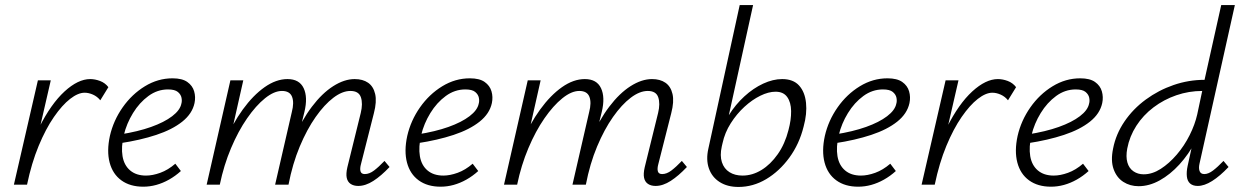

<svg xmlns="http://www.w3.org/2000/svg" viewBox="-20 -731 4909 760"><path d="M58 0Q88 -133 135 -226.5Q182 -320 235.5 -369Q289 -418 337 -418Q356 -418 376 -410.5Q396 -403 409 -386L377 -334Q365 -349 348 -356.5Q331 -364 315 -364Q289 -364 257.5 -339.5Q226 -315 193.5 -268Q161 -221 133 -153.5Q105 -86 87 0ZM35 0 130 -413H181L86 0Z M547 8Q495 8 460.5 -17Q426 -42 414 -87.5Q402 -133 415 -193Q429 -254 465.5 -306Q502 -358 553.5 -389.5Q605 -421 663 -421Q701 -421 721.5 -406.5Q742 -392 748.5 -369.5Q755 -347 750 -323Q741 -281 701.5 -249.5Q662 -218 598.5 -197Q535 -176 455 -164L456 -199Q526 -210 578 -228.5Q630 -247 661.5 -271Q693 -295 698 -321Q701 -331 698.5 -344Q696 -357 684 -367Q672 -377 645 -377Q603 -377 567.5 -351Q532 -325 506.5 -283.5Q481 -242 470 -196Q459 -149 465 -113Q471 -77 495 -56.5Q519 -36 558 -36Q584 -36 614.5 -47Q645 -58 674 -83L696 -54Q674 -34 649 -20Q624 -6 598.5 1Q573 8 547 8Z M1398 5Q1380 5 1368 -3Q1356 -11 1352.5 -27Q1349 -43 1355 -69L1408 -284Q1417 -321 1408.5 -346Q1400 -371 1367 -371Q1335 -371 1299.5 -344Q1264 -317 1229.5 -268Q1195 -219 1166.5 -151Q1138 -83 1122 0H1084Q1106 -99 1140 -177Q1174 -255 1214.5 -308.5Q1255 -362 1299 -390Q1343 -418 1384 -418Q1416 -418 1437 -403.5Q1458 -389 1465 -359Q1472 -329 1460 -283L1409 -82Q1404 -64 1407 -53Q1410 -42 1424 -42Q1442 -42 1460.5 -56Q1479 -70 1502 -94L1522 -70Q1489 -35 1458 -15Q1427 5 1398 5ZM798 0 892 -413H943L850 0ZM815 0Q835 -89 867.5 -165Q900 -241 941 -297.5Q982 -354 1027.5 -386Q1073 -418 1118 -418Q1165 -418 1182 -382Q1199 -346 1185 -288L1114 0H1069L1135 -287Q1145 -325 1136 -348Q1127 -371 1096 -371Q1065 -371 1029 -342Q993 -313 958 -262.5Q923 -212 894.5 -144.5Q866 -77 850 0Z M1724 8Q1672 8 1637.5 -17Q1603 -42 1591 -87.5Q1579 -133 1592 -193Q1606 -254 1642.5 -306Q1679 -358 1730.5 -389.5Q1782 -421 1840 -421Q1878 -421 1898.5 -406.5Q1919 -392 1925.5 -369.5Q1932 -347 1927 -323Q1918 -281 1878.5 -249.5Q1839 -218 1775.5 -197Q1712 -176 1632 -164L1633 -199Q1703 -210 1755 -228.5Q1807 -247 1838.5 -271Q1870 -295 1875 -321Q1878 -331 1875.5 -344Q1873 -357 1861 -367Q1849 -377 1822 -377Q1780 -377 1744.5 -351Q1709 -325 1683.5 -283.5Q1658 -242 1647 -196Q1636 -149 1642 -113Q1648 -77 1672 -56.5Q1696 -36 1735 -36Q1761 -36 1791.5 -47Q1822 -58 1851 -83L1873 -54Q1851 -34 1826 -20Q1801 -6 1775.5 1Q1750 8 1724 8Z M2575 5Q2557 5 2545 -3Q2533 -11 2529.5 -27Q2526 -43 2532 -69L2585 -284Q2594 -321 2585.5 -346Q2577 -371 2544 -371Q2512 -371 2476.5 -344Q2441 -317 2406.5 -268Q2372 -219 2343.5 -151Q2315 -83 2299 0H2261Q2283 -99 2317 -177Q2351 -255 2391.5 -308.5Q2432 -362 2476 -390Q2520 -418 2561 -418Q2593 -418 2614 -403.5Q2635 -389 2642 -359Q2649 -329 2637 -283L2586 -82Q2581 -64 2584 -53Q2587 -42 2601 -42Q2619 -42 2637.5 -56Q2656 -70 2679 -94L2699 -70Q2666 -35 2635 -15Q2604 5 2575 5ZM1975 0 2069 -413H2120L2027 0ZM1992 0Q2012 -89 2044.5 -165Q2077 -241 2118 -297.5Q2159 -354 2204.5 -386Q2250 -418 2295 -418Q2342 -418 2359 -382Q2376 -346 2362 -288L2291 0H2246L2312 -287Q2322 -325 2313 -348Q2304 -371 2273 -371Q2242 -371 2206 -342Q2170 -313 2135 -262.5Q2100 -212 2071.5 -144.5Q2043 -77 2027 0Z M2903 9Q2859 9 2828.5 -10.5Q2798 -30 2786 -64.5Q2774 -99 2784 -143L2908 -711H2961L2865 -275Q2891 -317 2926.5 -349.5Q2962 -382 3001 -400Q3040 -418 3076 -418Q3120 -418 3143 -392.5Q3166 -367 3170.5 -324Q3175 -281 3161 -230Q3144 -161 3104.5 -107Q3065 -53 3013 -22Q2961 9 2903 9ZM2837 -151Q2829 -115 2837.5 -89Q2846 -63 2867.5 -49.5Q2889 -36 2919 -36Q2958 -36 2994 -58Q3030 -80 3058.5 -120.5Q3087 -161 3101 -216Q3112 -257 3111.5 -291.5Q3111 -326 3096 -347Q3081 -368 3050 -368Q3022 -368 2989.5 -352Q2957 -336 2926.5 -308Q2896 -280 2872.5 -243Q2849 -206 2840 -164Z M3377 8Q3325 8 3290.5 -17Q3256 -42 3244 -87.5Q3232 -133 3245 -193Q3259 -254 3295.5 -306Q3332 -358 3383.5 -389.5Q3435 -421 3493 -421Q3531 -421 3551.5 -406.5Q3572 -392 3578.5 -369.5Q3585 -347 3580 -323Q3571 -281 3531.5 -249.5Q3492 -218 3428.5 -197Q3365 -176 3285 -164L3286 -199Q3356 -210 3408 -228.5Q3460 -247 3491.5 -271Q3523 -295 3528 -321Q3531 -331 3528.5 -344Q3526 -357 3514 -367Q3502 -377 3475 -377Q3433 -377 3397.5 -351Q3362 -325 3336.5 -283.5Q3311 -242 3300 -196Q3289 -149 3295 -113Q3301 -77 3325 -56.5Q3349 -36 3388 -36Q3414 -36 3444.5 -47Q3475 -58 3504 -83L3526 -54Q3504 -34 3479 -20Q3454 -6 3428.5 1Q3403 8 3377 8Z M3651 0Q3681 -133 3728 -226.5Q3775 -320 3828.5 -369Q3882 -418 3930 -418Q3949 -418 3969 -410.5Q3989 -403 4002 -386L3970 -334Q3958 -349 3941 -356.5Q3924 -364 3908 -364Q3882 -364 3850.5 -339.5Q3819 -315 3786.5 -268Q3754 -221 3726 -153.5Q3698 -86 3680 0ZM3628 0 3723 -413H3774L3679 0Z M4140 8Q4088 8 4053.5 -17Q4019 -42 4007 -87.5Q3995 -133 4008 -193Q4022 -254 4058.5 -306Q4095 -358 4146.5 -389.5Q4198 -421 4256 -421Q4294 -421 4314.5 -406.5Q4335 -392 4341.5 -369.5Q4348 -347 4343 -323Q4334 -281 4294.5 -249.5Q4255 -218 4191.5 -197Q4128 -176 4048 -164L4049 -199Q4119 -210 4171 -228.5Q4223 -247 4254.5 -271Q4286 -295 4291 -321Q4294 -331 4291.5 -344Q4289 -357 4277 -367Q4265 -377 4238 -377Q4196 -377 4160.5 -351Q4125 -325 4099.5 -283.5Q4074 -242 4063 -196Q4052 -149 4058 -113Q4064 -77 4088 -56.5Q4112 -36 4151 -36Q4177 -36 4207.5 -47Q4238 -58 4267 -83L4289 -54Q4267 -34 4242 -20Q4217 -6 4191.5 1Q4166 8 4140 8Z M4487 6Q4453 6 4426.5 -11Q4400 -28 4388 -61.5Q4376 -95 4386 -143Q4397 -200 4431 -250Q4465 -300 4515.5 -337Q4566 -374 4625.5 -394.5Q4685 -415 4748 -415L4814 -711H4868L4728 -83Q4724 -65 4728.5 -53.5Q4733 -42 4747 -42Q4763 -42 4781.5 -56Q4800 -70 4823 -94L4843 -70Q4809 -34 4778 -14.5Q4747 5 4721 5Q4702 5 4691 -4.5Q4680 -14 4678 -32.5Q4676 -51 4681 -74L4718 -243L4752 -277Q4739 -222 4712 -171Q4685 -120 4648.5 -80Q4612 -40 4570.5 -17Q4529 6 4487 6ZM4507 -41Q4541 -41 4574.5 -62.5Q4608 -84 4638 -119Q4668 -154 4689 -196Q4710 -238 4719 -278L4743 -391L4769 -371H4739Q4686 -371 4636.5 -354Q4587 -337 4546 -306Q4505 -275 4478 -233Q4451 -191 4442 -143Q4436 -111 4442.5 -88Q4449 -65 4466.5 -53Q4484 -41 4507 -41Z"/></svg>

Font: Ysabeau Infant Light
Style: Italic
Weight: 300
Italic angle: -12°
Designer: Christian Thalmann (Catharsis Fonts)
Version: Version 2.001;gftools[0.9.30]; featfreeze: ss01,ss02,lnum